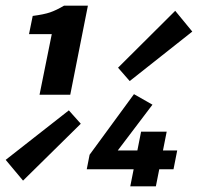

<svg xmlns="http://www.w3.org/2000/svg" viewBox="-76 -655 696 675"><path d="M63 -322 106 -535H26L39 -599Q78 -604 100 -611.5Q122 -619 149 -635H233L171 -322ZM5 -20 -56 -93 166 -267 208 -220ZM380 -370 339 -417 540 -617 600 -544ZM382 0 420 -192H510L472 0ZM229 -60 239 -111 395 -324 460 -287 338 -126H547L534 -60Z"/></svg>

Font: Source Code Pro ExtraBold
Style: Italic
Weight: 800
Italic angle: -11°
Monospace: yes
Designer: Paul D. Hunt, Teo Tuominen
Foundry: Adobe Systems Incorporated
Version: Version 1.016;hotconv 1.0.116;makeotfexe 2.5.65601